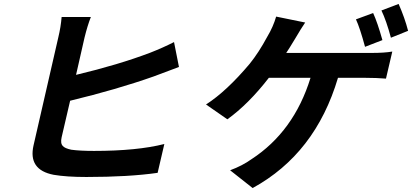

<svg xmlns="http://www.w3.org/2000/svg" viewBox="-20 -874 2086 972"><path d="M292 -179Q285 -148 298 -135Q308 -123 341 -116Q385 -110 456 -110Q674 -110 812 -145L778 1Q632 22 417 22Q317 22 252 11Q121 -14 150 -139L275 -684Q288 -738 292 -788H440Q423 -745 408 -684L365 -495Q579 -546 740 -607Q804 -632 861 -661L886 -535L758 -487Q571 -421 335 -364Z M1959 -683Q1936 -769 1911 -821L1998 -854Q2029 -784 2046 -718ZM1828 -637Q1802 -733 1782 -776L1869 -808Q1891 -760 1916 -671ZM1860 -606Q1926 -606 1966 -613L1934 -476Q1886 -480 1831 -480H1691Q1577 -96 1259 78L1145 -12Q1207 -35 1253 -68Q1468 -208 1552 -480H1341Q1238 -347 1131 -270L1023 -345Q1127 -412 1244 -551Q1290 -608 1333 -688Q1363 -738 1378 -790L1525 -760Q1505 -731 1474 -678Q1439 -620 1429 -606Z"/></svg>

Font: KaiGen Gothic CN Bold
Style: Bold
Weight: 700
Designer: Ryoko NISHIZUKA  (kana & ideographs); Paul D. Hunt (Latin, Greek & Cyrillic); Wenlong ZHANG  (bopomofo); Sandoll Communi
Foundry: Adobe Systems Incorporated
Version: Version 1.002.20150501